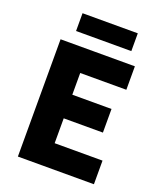

<svg xmlns="http://www.w3.org/2000/svg" viewBox="-167 -1041 963 1146"><g transform="rotate(20 315.0 -468.0)"><path d="M86 0V-745H558V-596H265V-458H514V-308H265V-150H569V0ZM156 -823V-936H507V-823Z"/></g></svg>

Font: Noto Sans SC Black
Style: Regular
Weight: 900
Designer: Ryoko NISHIZUKA  (kana, bopomofo & ideographs); Paul D. Hunt (Latin, Greek & Cyrillic); Sandoll Communications , Soo-you
Foundry: Adobe
Version: Version 2.004-H2;hotconv 1.0.118;makeotfexe 2.5.65603